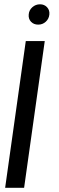

<svg xmlns="http://www.w3.org/2000/svg" viewBox="-20 -896 280 916"><path d="M4.5 0 103 -700H193.5L95 0ZM162.5 -778.5Q141 -778.5 128 -792.2Q115 -806 117 -827Q118.5 -847.5 134.2 -861.5Q150 -875.5 171 -875.5Q191.5 -875.5 204.5 -861.5Q217.5 -847.5 215.5 -827Q213.5 -806 198.2 -792.2Q183 -778.5 162.5 -778.5Z"/></svg>

Font: Urbanist Medium
Style: Italic
Weight: 500
Italic angle: -8°
Designer: Corey Hu
Foundry: Corey Hu
Version: Version 1.330; ttfautohint (v1.8.4.7-5d5b)